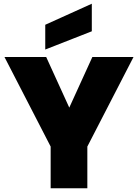

<svg xmlns="http://www.w3.org/2000/svg" viewBox="-20 -1011 741 1031"><path d="M4 -705H228L389 -352H315L476 -705H697L449 -224V0H252V-224ZM473 -991V-843L223 -745V-878Z"/></svg>

Font: Parkinsans ExtraBold
Style: Regular
Weight: 800
Designer: Red Stone, Indian Type Foundry
Foundry: Indian Type Foundry
Version: Version 1.000